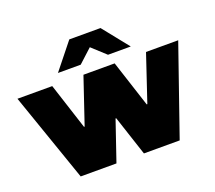

<svg xmlns="http://www.w3.org/2000/svg" viewBox="-133 -939 1243 1110"><g transform="rotate(-20 488.5 -383.5)"><path d="M488 -246 404 0H184L-6 -547H208L300 -263H304L400 -547H592L685 -261H689L785 -547H983L793 0H573L492 -246ZM573 -607 489 -684 405 -607H265L393 -767H585L713 -607Z"/></g></svg>

Font: CMG Sans Black
Style: Regular
Weight: 900
Designer: Julieta Ulanovsky
Foundry: Julieta Ulanovsky
Version: Version 7.200